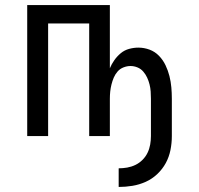

<svg xmlns="http://www.w3.org/2000/svg" viewBox="-20 -540 790 762"><path d="M451 202V128Q468 128 485 125Q502 122 517.5 114.5Q533 107 545.5 94.5Q558 82 565.5 66.5Q573 51 576 34Q579 17 579 0V-148Q579 -163 578 -177Q577 -191 573.5 -205Q570 -219 564 -232Q558 -245 548.5 -256Q539 -267 525.5 -272.5Q512 -278 498 -278Q484 -278 470 -272.5Q456 -267 446.5 -256Q437 -245 431.5 -232Q426 -219 422.5 -205Q419 -191 417.5 -177Q416 -163 416 -148V0H334V-447H171V0H88V-520H416V-269Q423 -286 434 -301.5Q445 -317 459.5 -329Q474 -341 492.5 -346Q511 -351 529 -351Q552 -351 573.5 -343Q595 -335 611 -318.5Q627 -302 637 -281Q647 -260 652.5 -238Q658 -216 660 -193.5Q662 -171 662 -148V0Q662 28 656.5 55.5Q651 83 638 107Q625 131 604.5 150.5Q584 170 558.5 181.5Q533 193 505.5 197.5Q478 202 451 202Z"/></svg>

Font: Zed Sans Extended
Style: Regular
Weight: 400
Width: 7
Designer: Belleve Invis
Foundry: Belleve Invis
Version: Version 1.0.0; ttfautohint (v1.8.4)